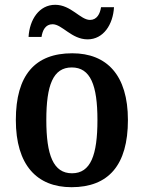

<svg xmlns="http://www.w3.org/2000/svg" viewBox="-20 -770 599 800"><path d="M345 -606C411 -606 451 -668 455 -740H401C397 -713 384 -687 355 -687C315 -687 276 -750 210 -750C143 -750 103 -688 99 -616H153C157 -643 169 -669 199 -669C239 -669 278 -606 345 -606ZM278 10C432 10 513 -82 513 -270C513 -457 425 -548 281 -548C126 -548 46 -457 46 -270C46 -82 134 10 278 10ZM280 -48C202 -48 173 -124 173 -270C173 -415 201 -489 279 -489C357 -489 386 -415 386 -270C386 -124 358 -48 280 -48Z"/></svg>

Font: Noto Serif Devanagari SemiCondensed SemiBold
Style: Regular
Weight: 600
Width: 4
Designer: Universal Thirst, Indian Type Foundry and the Monotype Design Team
Foundry: Monotype Imaging Inc.
Version: Version 2.004